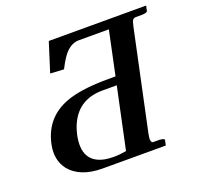

<svg xmlns="http://www.w3.org/2000/svg" viewBox="-115 -772 929 897"><g transform="rotate(-20 349.5 -323.0)"><path d="M442.9 -342.8H372.1Q246.1 -342.8 201.2 -227.1Q194.3 -208.5 189.9 -189Q162.1 -57.6 273.4 -36.6Q293 -33.2 314.9 -33.2Q344.7 -33.2 378.4 -39.1ZM609.9 -574.2 504.4 -78.1Q496.1 -36.1 512.2 -35.2H545.4Q568.8 -32.2 567.4 -25.9L562 0H249Q135.3 0 84.5 -64.9Q46.9 -115.2 62 -188Q90.3 -322.3 225.1 -362.3Q297.4 -383.8 416.5 -383.8H451.7L497.6 -601.1H348.6Q302.2 -601.1 266.6 -548.8Q252 -527.3 236.8 -497.1L169.4 -501L215.3 -646H699.2L693.8 -620.1Q690.4 -612.3 665 -611.8H635.3Q621.6 -611.8 616.2 -598.1Q613.3 -589.8 609.9 -574.2Z"/></g></svg>

Font: Linux Libertine Slanted O
Style: Bold Slanted
Weight: 700
Designer: Philipp H. Poll
Foundry: Philipp H. Poll
Version: Version 5.0.0